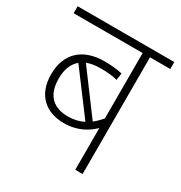

<svg xmlns="http://www.w3.org/2000/svg" viewBox="-150 -729 787 836"><g transform="rotate(30 243.0 -311.0)"><path d="M486 -587V-622H0V-587H347V-258C335 -244 322 -231 308 -220L154 -427C173 -434 195 -438 221 -438C260 -438 286 -435 307 -429L312 -464C290 -469 260 -473 222 -473C115 -473 48 -415 48 -308C48 -205 111 -151 201 -151C271 -151 316 -180 347 -210V0H384V-587ZM86 -308C86 -355 100 -389 126 -410L281 -203C258 -191 232 -185 203 -185C134 -185 86 -220 86 -308Z"/></g></svg>

Font: Noto Sans SemiCondensed ExtraLight
Style: Italic
Weight: 200
Width: 4
Italic angle: -12°
Designer: Monotype Design Team
Foundry: Monotype Imaging Inc.
Version: Version 2.013